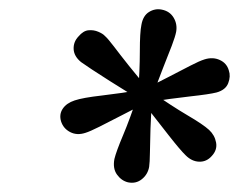

<svg xmlns="http://www.w3.org/2000/svg" viewBox="-20 -819 514 413"><path d="M163.6 -533.2Q145.5 -527.3 130.9 -534.9Q116.2 -542.5 111.3 -558.1Q106.9 -573.2 115 -585.2Q123 -597.2 140.6 -603Q158.2 -608.9 198.7 -613.5Q239.3 -618.2 288.6 -626.5Q317.9 -640.6 343.8 -654.1Q369.6 -667.5 389.4 -677.7Q409.2 -688 420.4 -691.4Q438 -696.8 452.9 -689.9Q467.8 -683.1 472.2 -667.5Q476.6 -654.8 470.9 -640.1Q465.3 -625.5 445.8 -620.1Q430.7 -616.2 388.7 -611.6Q346.7 -606.9 297.4 -599.1Q268.6 -585 241.5 -570.8Q214.4 -556.6 193.8 -546.4Q173.3 -536.1 163.6 -533.2ZM255.4 -426.8Q241.2 -430.2 231.7 -443.4Q222.2 -456.5 226.1 -477.1Q230 -493.2 244.6 -527.8Q259.3 -562.5 276.9 -615.7Q280.8 -667.5 280.8 -708.5Q280.8 -749.5 284.2 -765.6Q287.6 -785.2 300.5 -793.2Q313.5 -801.3 328.1 -798.3Q345.2 -794.9 353.5 -781Q361.8 -767.1 358.9 -750.5Q356.9 -740.2 349.6 -720.9Q342.3 -701.7 331.1 -673.8Q319.8 -646 307.6 -608.9Q304.7 -572.8 303.7 -542.2Q302.7 -511.7 302.5 -490.5Q302.2 -469.2 300.8 -460Q297.9 -443.8 285.2 -433.6Q272.5 -423.3 255.4 -426.8ZM379.4 -484.9Q368.2 -495.6 343.5 -527.1Q318.8 -558.6 284.2 -603Q275.4 -607.9 256.8 -619.4Q238.3 -630.9 216.6 -644.5Q194.8 -658.2 177.5 -669.7Q160.2 -681.2 154.3 -685.5Q139.2 -697.8 138.4 -713.4Q137.7 -729 148.9 -740.7Q159.2 -752.9 170.4 -753.9Q181.6 -754.9 191.4 -750.7Q201.2 -746.6 205.6 -741.7Q211.9 -736.3 224.9 -719.2Q237.8 -702.1 257.6 -677.2Q277.3 -652.3 302.7 -623.5Q349.6 -590.8 383.3 -571Q417 -551.3 429.7 -539.6Q441.9 -528.3 444.8 -512.5Q447.8 -496.6 435.5 -483.4Q424.3 -470.7 408.4 -471.2Q392.6 -471.7 379.4 -484.9Z"/></svg>

Font: Reddit Sans SemiBold
Style: Italic
Weight: 600
Italic angle: -11.25°
Designer: Stephen Hutchings
Version: Version 1.013